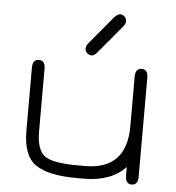

<svg xmlns="http://www.w3.org/2000/svg" viewBox="-50 -714 704 767"><g transform="rotate(5 302.0 -330.0)"><path d="M418 -620.1 324.2 -507.8Q311.5 -493.2 301.8 -493.2Q292 -493.2 283.7 -500.5Q275.4 -507.8 275.4 -518.6Q275.4 -529.3 284.2 -540L377.9 -652.3Q391.6 -667 401.4 -667Q411.1 -667 418.9 -659.7Q426.8 -652.3 426.8 -641.6Q426.8 -630.9 418 -620.1ZM313.5 -50.8Q480.5 -50.8 480.5 -224.6V-423.8Q480.5 -457 505.9 -457Q531.2 -457 531.2 -423.8V-27.3Q531.2 6.8 505.9 6.8Q480.5 6.8 480.5 -28.3V-61.5Q422.9 0 313.5 0H285.2Q172.9 0 120.6 -34.7Q68.4 -69.3 68.4 -171.9V-423.8Q68.4 -457 93.8 -457Q119.1 -457 119.1 -423.8V-172.9Q119.1 -91.8 158.2 -70.3Q194.3 -50.8 285.2 -50.8Z"/></g></svg>

Font: Jura
Style: Book
Weight: 400
Version: Version 2.5